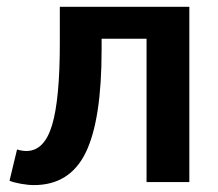

<svg xmlns="http://www.w3.org/2000/svg" viewBox="-20 -532 637 561"><path d="M276.9 -418.9V-387.2Q276.9 -181.6 230.5 -86.4Q184.1 8.8 79.1 8.8Q62 8.8 40.5 4.9Q19 1 7.8 -3.9L29.8 -95.2Q44.9 -90.8 57.1 -90.8Q109.4 -90.8 132.1 -166.3Q154.8 -241.7 154.8 -405.8V-512.2H533.2V0H408.2V-418.9Z"/></svg>

Font: Clear Sans
Style: Bold
Weight: 700
Foundry: Intel Corporation
Version: Version 1.00